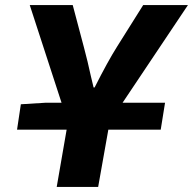

<svg xmlns="http://www.w3.org/2000/svg" viewBox="-20 -735 759 755"><path d="M62 -325 159 -331H222L97 -715H266L310 -549Q325 -493 337 -437L348 -391H352Q404 -494 440 -551L543 -715H719L462 -331H629L612 -225H406L366 0H203L242 -225H47Z"/></svg>

Font: Nebula Sans Bold
Style: Regular
Weight: 700
Italic angle: -9°
Designer: Paul D. Hunt for Adobe (as Source Sans)
Foundry: Nebula Entertainment & Broadcasting LLC
Version: Version 1.010